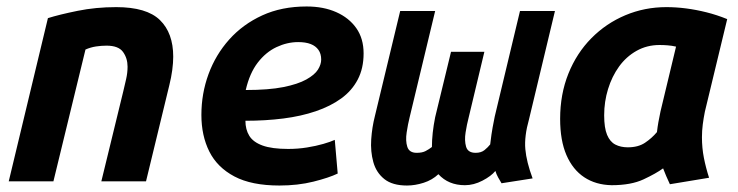

<svg xmlns="http://www.w3.org/2000/svg" viewBox="-20 -560 2280 593"><path d="M7 0 128 -504Q163 -515 219.5 -526.5Q276 -538 339 -538Q433 -538 474 -498Q515 -458 515 -385Q515 -366 512 -343.5Q509 -321 503 -297L431 0H293L361 -279Q365 -296 369.5 -315.5Q374 -335 374 -354Q374 -380 360 -399.5Q346 -419 309 -419Q293 -419 276.5 -416.5Q260 -414 244 -407L145 0Z M843 13Q757 13 704 -15Q651 -43 626.5 -92Q602 -141 602 -205Q602 -271 624 -331Q646 -391 688 -438Q730 -485 790 -512.5Q850 -540 927 -540Q979 -540 1018.5 -522.5Q1058 -505 1080.5 -473Q1103 -441 1103 -395Q1103 -349 1085 -314.5Q1067 -280 1034 -256Q1001 -232 955.5 -216.5Q910 -201 855 -194Q800 -187 738 -187Q738 -160 750 -140.5Q762 -121 791 -110.5Q820 -100 870 -100Q900 -100 928 -104.5Q956 -109 978.5 -115.5Q1001 -122 1014 -128L1023 -24Q996 -11 948 1Q900 13 843 13ZM739 -282Q810 -282 855 -291Q900 -300 926 -314.5Q952 -329 962 -345Q972 -361 972 -376Q972 -394 963.5 -406Q955 -418 939.5 -424Q924 -430 901 -430Q867 -430 834 -414.5Q801 -399 776 -366.5Q751 -334 739 -282Z M1237 13Q1192 13 1167 -7Q1142 -27 1133 -59.5Q1124 -92 1126.5 -129.5Q1129 -167 1138 -202L1216 -526H1324L1245 -197Q1240 -177 1236 -151Q1232 -125 1238 -106.5Q1244 -88 1267 -88Q1284 -88 1294.5 -93.5Q1305 -99 1314 -106Q1314 -127 1316.5 -150Q1319 -173 1324 -198L1373 -400H1476L1427 -195Q1422 -176 1418 -151Q1414 -126 1419.5 -107Q1425 -88 1449 -88Q1466 -88 1476.5 -96.5Q1487 -105 1494 -114Q1498 -148 1501.5 -166.5Q1505 -185 1508 -200L1586 -526H1694L1614 -192Q1599 -139 1602.5 -99.5Q1606 -60 1625 -9L1529 6Q1524 -2 1518.5 -12Q1513 -22 1510 -32Q1497 -16 1470 -2Q1443 12 1416 12Q1365 12 1334 -22Q1315 -4 1288.5 4.5Q1262 13 1237 13Z M1869 12Q1820 11 1784.5 -12.5Q1749 -36 1729.5 -81Q1710 -126 1710 -193Q1710 -269 1735.5 -332.5Q1761 -396 1806.5 -442Q1852 -488 1911.5 -513Q1971 -538 2038 -538Q2068 -538 2099 -534Q2130 -530 2162 -522Q2194 -514 2226 -501L2157 -215Q2153 -195 2150.5 -175.5Q2148 -156 2148 -136Q2148 -103 2154 -72.5Q2160 -42 2170 -11L2049 9Q2045 1 2037.5 -16.5Q2030 -34 2028 -40Q2006 -24 1967.5 -6Q1929 12 1869 12ZM1919 -105Q1951 -105 1972 -119Q1993 -133 2009 -152Q2011 -169 2013.5 -183Q2016 -197 2020 -216L2068 -416Q2055 -419 2042 -420Q2029 -421 2017 -421Q1978 -421 1946 -403Q1914 -385 1892 -354.5Q1870 -324 1858 -285Q1846 -246 1846 -204Q1846 -165 1855 -143.5Q1864 -122 1880.5 -113.5Q1897 -105 1919 -105Z"/></svg>

Font: Ubuntu Sans Mono
Style: Italic
Weight: 400
Italic angle: -13.5°
Monospace: yes
Designer: Dalton Maag Ltd
Foundry: Dalton Maag Ltd
Version: Version 1.006